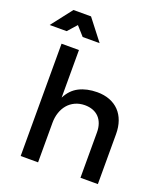

<svg xmlns="http://www.w3.org/2000/svg" viewBox="-189 -1078 1027 1192"><g transform="rotate(20 325.0 -482.0)"><path d="M485 -300Q485 -331 476.2 -355.8Q467.5 -380.5 451 -397.8Q434.5 -415 410.8 -424Q387 -433 357 -433Q321.5 -432.5 293.2 -419.2Q265 -406 245.5 -383Q226 -360 215.5 -328.8Q205 -297.5 205 -261V0H90V-742H205V-427.5Q233.5 -484 283.5 -509.2Q333.5 -534.5 402 -535Q448.5 -535 485.2 -520.8Q522 -506.5 547.5 -480Q573 -453.5 586.5 -415.5Q600 -377.5 600 -330V0H485ZM88 -964H204L311 -826H199L146 -885.5L93 -826H-19Z"/></g></svg>

Font: Argentum Sans
Style: Regular
Weight: 400
Designer: Julieta Ulanovsky, Owen Earl, Chris M. Simpson, Rasmus Andersson, Cristiano Sobral
Foundry: The Argentum Sans Project Authors
Version: Version 3.135; ttfautohint (v1.8.4.7-5d5b-dirty)